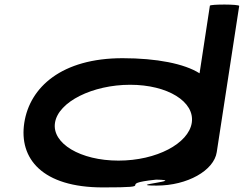

<svg xmlns="http://www.w3.org/2000/svg" viewBox="-20 -810 1064 838"><path d="M86 -274C62 -118 164 8 429 8C688 8 469 -6 662 -26C801 -23 518 0 664 0C798 0 914 -66 926 -146L1024 -784C1025 -792 897 -792 896 -785L851 -490C785 -532 664 -556 515 -556C250 -556 110 -430 86 -274ZM220 -274C234 -366 385 -440 548 -440C712 -440 831 -366 817 -274C803 -184 664 -109 497 -109C331 -109 206 -184 220 -274Z"/></svg>

Font: Ampere
Style: UltExtIta
Weight: 400
Version: Version 1